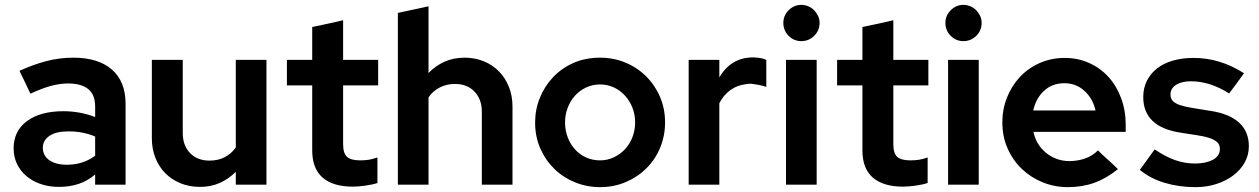

<svg xmlns="http://www.w3.org/2000/svg" viewBox="-20 -759 5173 789"><path d="M222 9Q182 9 148 -2.5Q114 -14 89 -35Q64 -56 50 -85Q36 -114 36 -149Q36 -221 91 -261.5Q146 -302 240 -302Q309 -302 371 -278V-321Q371 -370 342.5 -393Q314 -416 260 -416Q226 -416 189 -406Q152 -396 105 -374Q94 -398 82.5 -421.5Q71 -445 60 -468Q117 -494 171 -508Q225 -522 281 -522Q384 -522 440 -473Q496 -424 496 -333V0H371V-42Q339 -15 302.5 -3Q266 9 222 9ZM156 -152Q156 -119 183 -100.5Q210 -82 255 -82Q321 -82 371 -119V-198Q321 -219 265 -219H259Q210 -219 183 -200.5Q156 -182 156 -152Z M731 -513V-213Q731 -161 761 -130Q791 -99 841 -99Q910 -99 949 -153V-513H1075V0H949V-53Q919 -23 882.5 -7Q846 9 802 9Q758 9 721.5 -6Q685 -21 659 -47.5Q633 -74 618.5 -110.5Q604 -147 604 -191V-513Z M1263 -141V-408H1159V-513H1263V-648Q1295 -655 1326.5 -661.5Q1358 -668 1390 -676V-513H1534V-408H1390V-167Q1390 -129 1406 -114.5Q1422 -100 1460 -100Q1480 -100 1495.5 -102.5Q1511 -105 1531 -112V-7Q1510 0 1480.5 4Q1451 8 1430 8Q1349 8 1306 -29Q1263 -66 1263 -141Z M1615 0V-706L1741 -733V-459Q1770 -489 1807 -505.5Q1844 -522 1889 -522Q1932 -522 1968.5 -507Q2005 -492 2031 -465Q2057 -438 2071.5 -401.5Q2086 -365 2086 -322V0H1960V-275V-300Q1960 -351 1930 -382.5Q1900 -414 1850 -414Q1815 -414 1787 -399.5Q1759 -385 1741 -359V0Z M2179 -256Q2179 -309 2198.5 -357Q2218 -405 2253 -442Q2288 -479 2337 -500.5Q2386 -522 2446 -522Q2501 -522 2549.5 -502Q2598 -482 2634.5 -446Q2671 -410 2692 -361.5Q2713 -313 2713 -256Q2713 -201 2693 -152.5Q2673 -104 2637 -68Q2601 -32 2552 -11Q2503 10 2446 10Q2392 10 2343.5 -9.5Q2295 -29 2258.5 -64.5Q2222 -100 2200.5 -148.5Q2179 -197 2179 -256ZM2446 -100Q2476 -100 2502.5 -112.5Q2529 -125 2548.5 -146Q2568 -167 2579 -195.5Q2590 -224 2590 -256Q2590 -289 2578.5 -317.5Q2567 -346 2547.5 -367Q2528 -388 2502 -400Q2476 -412 2446 -412Q2415 -412 2388.5 -399.5Q2362 -387 2343 -366Q2324 -345 2313 -316.5Q2302 -288 2302 -256Q2302 -223 2313 -194.5Q2324 -166 2343 -145Q2362 -124 2388.5 -112Q2415 -100 2446 -100Z M2810 0V-513H2936V-441Q2956 -476 2986 -497Q3016 -518 3054 -522Q3061 -523 3067 -523Q3073 -523 3079 -523Q3096 -522 3107 -520Q3118 -518 3129 -513V-402Q3115 -407 3098.5 -410Q3082 -413 3067 -415Q3062 -415 3056 -414.5Q3050 -414 3045 -413Q3009 -409 2981 -388.5Q2953 -368 2936 -335V0Z M3273 -590Q3242 -590 3220.5 -612Q3199 -634 3199 -665Q3199 -695 3221 -717Q3243 -739 3273 -739Q3288 -739 3302 -733Q3316 -727 3326 -716.5Q3336 -706 3342 -693Q3348 -680 3348 -665Q3348 -634 3326 -612Q3304 -590 3273 -590ZM3336 -513V0H3210V-513Z M3524 -141V-408H3420V-513H3524V-648Q3556 -655 3587.5 -661.5Q3619 -668 3651 -676V-513H3795V-408H3651V-167Q3651 -129 3667 -114.5Q3683 -100 3721 -100Q3741 -100 3756.5 -102.5Q3772 -105 3792 -112V-7Q3771 0 3741.5 4Q3712 8 3691 8Q3610 8 3567 -29Q3524 -66 3524 -141Z M3939 -590Q3908 -590 3886.5 -612Q3865 -634 3865 -665Q3865 -695 3887 -717Q3909 -739 3939 -739Q3954 -739 3968 -733Q3982 -727 3992 -716.5Q4002 -706 4008 -693Q4014 -680 4014 -665Q4014 -634 3992 -612Q3970 -590 3939 -590ZM4002 -513V0H3876V-513Z M4574 -64Q4527 -26 4477.5 -8Q4428 10 4368 10Q4314 10 4265.5 -9.5Q4217 -29 4180 -64Q4143 -99 4121 -148Q4099 -197 4099 -256Q4099 -310 4118 -358Q4137 -406 4171 -442.5Q4205 -479 4252.5 -500Q4300 -521 4356 -521Q4409 -521 4455 -500.5Q4501 -480 4534.5 -443.5Q4568 -407 4587 -356Q4606 -305 4606 -245V-217H4227Q4232 -191 4245.5 -169Q4259 -147 4278.5 -131Q4298 -115 4322.5 -106Q4347 -97 4374 -97Q4408 -97 4438.5 -107.5Q4469 -118 4492 -141Q4512 -121 4533 -102.5Q4554 -84 4574 -64ZM4354 -417Q4304 -417 4270.5 -386Q4237 -355 4226 -305H4482Q4471 -354 4436.5 -385.5Q4402 -417 4354 -417Z M4664 -61Q4679 -82 4694.5 -103Q4710 -124 4725 -145Q4771 -114 4810.5 -100.5Q4850 -87 4891 -87Q4935 -87 4964 -102.5Q4993 -118 4993 -147Q4993 -165 4981 -175.5Q4969 -186 4948.5 -192.5Q4928 -199 4901 -203Q4874 -207 4843 -212L4830 -214Q4678 -238 4678 -360Q4678 -397 4693 -427Q4708 -457 4735 -478Q4762 -499 4800 -510Q4838 -521 4885 -521Q4994 -521 5092 -458Q5077 -437 5062 -416.5Q5047 -396 5031 -375Q4952 -425 4874 -425Q4836 -425 4813 -410.5Q4790 -396 4790 -371Q4790 -353 4800.5 -343Q4811 -333 4831 -326.5Q4851 -320 4879.5 -315.5Q4908 -311 4944 -305L4957 -303Q5033 -291 5072.5 -254.5Q5112 -218 5112 -158Q5112 -122 5095 -91.5Q5078 -61 5048.5 -38.5Q5019 -16 4979 -3Q4939 10 4893 10Q4824 10 4765 -8Q4706 -26 4664 -61Z"/></svg>

Font: Rosa Sans SemiBold
Style: Regular
Weight: 600
Designer: Pentagram / MCKL
Foundry: Pentagram / MCKL
Version: Version 1.005;September 16, 2019;FontCreator 11.5.0.2425 64-